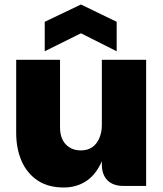

<svg xmlns="http://www.w3.org/2000/svg" viewBox="-20 -827 726 854"><path d="M433 -96V-561H630V0H529Q483 0 458 -25Q433 -50 433 -96ZM264 7Q194 7 147 -24.5Q100 -56 76 -111Q52 -166 52 -236V-561H247V-261Q247 -212 272.5 -185Q298 -158 340 -158Q370 -158 390.5 -172.5Q411 -187 422 -213Q433 -239 433 -271L458 -242Q455 -155 428.5 -100Q402 -45 359.5 -19Q317 7 264 7ZM499 -599 340 -679 179 -599V-730L340 -807L499 -730Z"/></svg>

Font: Parkinsans ExtraBold
Style: Regular
Weight: 800
Designer: Red Stone, Indian Type Foundry
Foundry: Indian Type Foundry
Version: Version 1.000